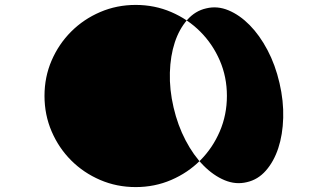

<svg xmlns="http://www.w3.org/2000/svg" viewBox="-20 -748 1334 781"><path d="M903 -358Q903 -281 874 -213.5Q845 -146 794.5 -95.5Q744 -45 676.5 -16Q609 13 532 13Q455 13 387.5 -16Q320 -45 269.5 -95.5Q219 -146 190 -213.5Q161 -281 161 -358Q161 -435 190 -502Q219 -569 269.5 -619.5Q320 -670 387.5 -699Q455 -728 532 -728Q609 -728 676.5 -699Q744 -670 794.5 -619.5Q845 -569 874 -502Q903 -435 903 -358ZM819 -714Q774 -704 741.5 -667Q709 -630 691 -575.5Q673 -521 671 -452.5Q669 -384 686 -311Q703 -238 735 -177Q767 -116 807.5 -75Q848 -34 893.5 -15Q939 4 984 -7Q1029 -17 1061.5 -54Q1094 -91 1112 -145.5Q1130 -200 1132 -268.5Q1134 -337 1117 -410Q1100 -484 1068 -544.5Q1036 -605 995.5 -646Q955 -687 909.5 -706Q864 -725 819 -714Z"/></svg>

Font: Onest
Style: Regular
Weight: 400
Designer: Dmitri Voloshin, Andrey Kudryavtsev
Foundry: Dmitri Voloshin, Andrey Kudryavtsev
Version: Version 1.000;gftools[0.9.33]